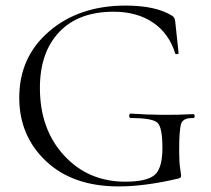

<svg xmlns="http://www.w3.org/2000/svg" viewBox="-20 -656 755 688"><path d="M405 12Q241 12 145 -78.5Q49 -169 49 -306Q49 -452 156.5 -544Q264 -636 430 -636Q538 -636 596 -600Q607 -594 608 -578L620 -465Q620 -463 614.5 -462Q609 -461 608 -464Q586 -536 528.5 -575Q471 -614 387 -614Q261 -614 192 -541Q123 -468 123 -341Q123 -193 209.5 -99Q296 -5 429 -5Q505 -5 533.5 -28.5Q562 -52 562 -126Q562 -199 544.5 -216Q527 -233 449 -233Q445 -233 443.5 -237Q442 -241 443.5 -245Q445 -249 448 -249Q560 -241 673 -247Q677 -247 677.5 -240Q678 -233 673 -233Q638 -234 630 -215Q622 -196 622 -116Q622 -76 625.5 -53Q629 -30 629 -28Q629 -22 627 -20Q625 -18 618 -16Q499 12 405 12Z"/></svg>

Font: Cormorant SC
Style: Regular
Weight: 400
Designer: Christian Thalmann (Catharsis Fonts)
Version: Version 1.000;PS 002.000;hotconv 1.0.88;makeotf.lib2.5.64775